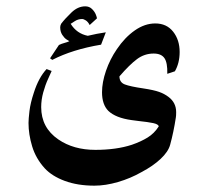

<svg xmlns="http://www.w3.org/2000/svg" viewBox="-20 -395 637 606"><path d="M512 -89Q536 -71 536 -41Q536 -29 535 -24Q528 22 517 62Q511 84 487 106.5Q463 129 427 148Q392 168 352.5 179.5Q313 191 278 191Q225 191 184.5 176Q144 161 121 136Q93 105 81.5 67Q70 29 70 -7Q70 -19 73 -44.5Q76 -70 87 -103Q102 -150 127 -177L143 -171Q141 -166 132 -146.5Q123 -127 116.5 -103.5Q110 -80 110 -57Q110 8 164 45Q212 78 281 78Q347 78 396 62Q425 52 446 39Q467 26 481 4Q480 -3 463.5 -6.5Q447 -10 418 -13L395 -16Q345 -23 322 -45Q302 -65 302 -104Q302 -135 314.5 -171.5Q327 -208 349 -240Q374 -277 405.5 -299Q437 -321 470 -321Q506 -321 526.5 -295Q547 -269 547 -231Q547 -196 532 -170L508 -162Q509 -197 499 -211.5Q489 -226 465 -226Q436 -226 412.5 -208.5Q389 -191 357 -154Q357 -135 374 -128.5Q391 -122 432 -116Q465 -111 482 -105Q499 -99 512 -89ZM314 -293 299 -254Q209 -239 145 -206L138 -211L166 -253Q174 -257 183.5 -259.5Q193 -262 199 -265Q197 -266 190 -270.5Q183 -275 176.5 -285Q170 -295 170 -309Q170 -314 173 -320Q186 -337 206 -356Q226 -375 249 -375Q262 -375 270.5 -366.5Q279 -358 282.5 -349Q286 -340 286 -337L263 -316Q258 -326 251 -330.5Q244 -335 239 -335Q226 -335 215 -327.5Q204 -320 203 -320Q222 -289 257 -282Q286 -289 314 -293Z"/></svg>

Font: Katibeh
Style: Regular
Weight: 400
Designer: Arabic design by Kourosh Beigpour, Latin design by Eduardo Tunni, engineering by Lasse Fister
Version: Version 1.000